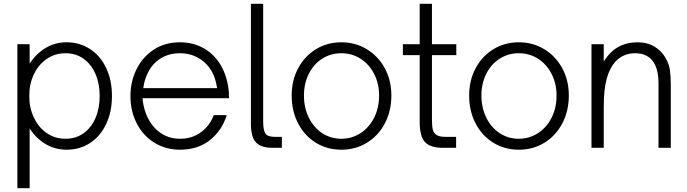

<svg xmlns="http://www.w3.org/2000/svg" viewBox="-20 -783 3640 1017"><path d="M573 -275Q573 -192 543 -127.5Q513 -63 458.5 -26.5Q404 10 333 10Q274 10 224 -18.5Q174 -47 137 -102V214H72V-549H137V-447Q174 -501 223.5 -530Q273 -559 333 -559Q403 -559 458 -522.5Q513 -486 543 -421.5Q573 -357 573 -275ZM135 -275Q135 -211 160 -159Q185 -107 228.5 -77.5Q272 -48 327 -48Q382 -48 423 -77.5Q464 -107 486 -158.5Q508 -210 508 -275Q508 -339 486 -390.5Q464 -442 423 -471.5Q382 -501 327 -501Q272 -501 228.5 -471.5Q185 -442 160 -390.5Q135 -339 135 -275Z M671 -274Q671 -351 703 -416Q735 -481 794.5 -520Q854 -559 932 -559Q1006 -559 1062.5 -525.5Q1119 -492 1152 -433Q1185 -374 1192 -297Q1193 -286 1193 -263H735Q738 -224 751 -187Q774 -122 822 -85Q870 -48 933 -48Q998 -48 1045 -83Q1092 -118 1112 -173H1181Q1156 -92 1092 -41Q1028 10 933 10Q858 10 798 -27Q738 -64 704.5 -129Q671 -194 671 -274ZM1130 -316Q1123 -358 1112 -384Q1088 -439 1040.5 -470Q993 -501 933 -501Q873 -501 827.5 -471.5Q782 -442 759 -388Q744 -356 739 -316Z M1423 0Q1364 0 1336.5 -28Q1309 -56 1309 -128V-763H1374V-138Q1374 -94 1385.5 -76Q1397 -58 1437 -58H1473V0Z M1525 -277Q1525 -357 1559 -421Q1593 -485 1653 -522Q1713 -559 1788 -559Q1863 -559 1923.5 -522Q1984 -485 2018.5 -421Q2053 -357 2053 -277Q2053 -196 2019 -130.5Q1985 -65 1924.5 -27.5Q1864 10 1788 10Q1713 10 1653 -27Q1593 -64 1559 -129.5Q1525 -195 1525 -277ZM1988 -277Q1988 -340 1962 -391Q1936 -442 1890.5 -471.5Q1845 -501 1788 -501Q1732 -501 1686.5 -472Q1641 -443 1615.5 -391.5Q1590 -340 1590 -277Q1590 -212 1616 -159.5Q1642 -107 1687 -77.5Q1732 -48 1788 -48Q1844 -48 1890 -78Q1936 -108 1962 -160Q1988 -212 1988 -277Z M2326 0Q2261 0 2232 -29.5Q2203 -59 2203 -138V-491H2114V-549H2203V-763H2268V-549H2397V-491H2268V-151Q2268 -115 2272.5 -96.5Q2277 -78 2292.5 -68Q2308 -58 2341 -58H2396V0Z M2465 -277Q2465 -357 2499 -421Q2533 -485 2593 -522Q2653 -559 2728 -559Q2803 -559 2863.5 -522Q2924 -485 2958.5 -421Q2993 -357 2993 -277Q2993 -196 2959 -130.5Q2925 -65 2864.5 -27.5Q2804 10 2728 10Q2653 10 2593 -27Q2533 -64 2499 -129.5Q2465 -195 2465 -277ZM2928 -277Q2928 -340 2902 -391Q2876 -442 2830.5 -471.5Q2785 -501 2728 -501Q2672 -501 2626.5 -472Q2581 -443 2555.5 -391.5Q2530 -340 2530 -277Q2530 -212 2556 -159.5Q2582 -107 2627 -77.5Q2672 -48 2728 -48Q2784 -48 2830 -78Q2876 -108 2902 -160Q2928 -212 2928 -277Z M3113 0V-549H3178V-457Q3211 -510 3255.5 -534.5Q3300 -559 3358 -559Q3408 -559 3446 -536.5Q3484 -514 3506 -475Q3524 -444 3528.5 -411Q3533 -378 3533 -337V0H3468V-340Q3468 -411 3444 -450Q3413 -501 3344 -501Q3281 -501 3239 -456Q3209 -422 3193.5 -365.5Q3178 -309 3178 -217V0Z"/></svg>

Font: Open Sauce One Light
Style: Regular
Weight: 300
Designer: Alfredo Marco Pradil
Foundry: Creative Sauce Fz LLC
Version: Version 1.477